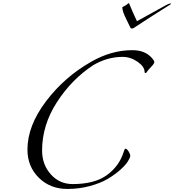

<svg xmlns="http://www.w3.org/2000/svg" viewBox="-20 -1215 1142 1259"><path d="M928 -744Q928 -778 882 -810Q836 -842 784 -842Q684 -842 592 -788Q451 -696 353.5 -545.5Q256 -395 256 -228Q256 -136 313 -72Q370 -8 456 -8Q600 -8 680.5 -66.5Q761 -125 790 -216Q797 -240 802 -240Q812 -240 823 -222.5Q834 -205 834 -193Q834 -181 818 -156Q802 -131 767 -100Q732 -69 685.5 -41.5Q639 -14 569 5Q499 24 422 24Q309 24 234.5 -49.5Q160 -123 160 -234Q160 -390 281.5 -550.5Q403 -711 578 -810Q710 -886 848 -886Q927 -886 971 -840Q992 -818 992 -808Q992 -798 971.5 -777Q951 -756 945 -746Q939 -736 933.5 -736Q928 -736 928 -744ZM876 -1044Q855 -1028 846 -1028Q837 -1028 835 -1034Q833 -1040 807.5 -1090.5Q782 -1141 782 -1167Q782 -1169 794 -1174.5Q806 -1180 814 -1187Q822 -1194 824 -1194L826 -1195V-1194Q849 -1137 878 -1076L1070 -1182Q1088 -1192 1100 -1192L1102 -1190Q1102 -1188 1082 -1176Q982 -1114 876 -1044Z"/></svg>

Font: Miama
Style: Regular
Weight: 400
Italic angle: 16.5°
Designer: Linus Romer
Foundry: Linus Romer
Version: 0.32